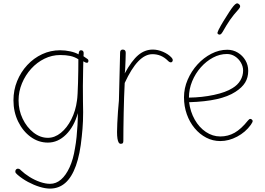

<svg xmlns="http://www.w3.org/2000/svg" viewBox="-20 -831 1558 1127"><path d="M59 -242Q59 -302 80.5 -355Q102 -408 140 -449Q178 -490 227.5 -513Q277 -536 333 -536Q363 -536 392.5 -529.5Q422 -523 441 -512Q443 -527 446 -531.5Q449 -536 456 -536Q464 -536 468 -530.5Q472 -525 471 -514L470 -501Q490 -488 494.5 -484Q499 -480 499 -475Q499 -452 469 -471L468 -425Q467 -375 466.5 -326Q466 -277 467 -236Q469 -167 467 -120.5Q465 -74 460 -30Q450 74 425.5 142Q401 210 363 243Q325 276 273 276Q246 276 212 265.5Q178 255 144.5 237Q111 219 83 195Q76 189 73 185Q70 181 70 176Q70 171 72 167Q74 163 78 161Q82 159 86 159Q89 159 93.5 161Q98 163 102 168Q124 189 153.5 207.5Q183 226 215 237Q247 248 274 248Q309 248 338 223Q367 198 388.5 151Q410 104 420 40Q426 8 429.5 -27Q433 -62 435 -97.5Q437 -133 437 -167Q415 -88 367.5 -41Q320 6 261 6Q206 6 160 -27.5Q114 -61 86.5 -117.5Q59 -174 59 -242ZM261 -22Q301 -22 337 -51Q373 -80 398.5 -130Q424 -180 432 -242Q434 -254 435.5 -282Q437 -310 438 -345Q439 -380 439.5 -416.5Q440 -453 440 -483Q418 -497 393 -502.5Q368 -508 333 -508Q285 -508 241 -486.5Q197 -465 163 -427.5Q129 -390 109 -342Q89 -294 89 -242Q89 -184 113 -134Q137 -84 176.5 -53Q216 -22 261 -22Z M685 -522Q685 -531 689 -535.5Q693 -540 700 -540Q709 -540 713.5 -535.5Q718 -531 718 -521Q718 -505 717 -480Q716 -455 715 -432.5Q714 -410 712 -400Q753 -475 791.5 -507.5Q830 -540 877 -540Q906 -540 936.5 -527Q967 -514 986 -494Q990 -490 992 -486Q994 -482 994 -478Q994 -473 991 -469Q988 -465 983 -465Q979 -465 975 -467Q971 -469 965 -475Q946 -494 923.5 -503.5Q901 -513 875 -513Q832 -513 791.5 -471Q751 -429 712 -344Q710 -308 708.5 -262Q707 -216 706 -168Q705 -120 704.5 -77.5Q704 -35 704 -5Q704 2 702.5 6Q701 10 697.5 11.5Q694 13 688 13Q681 13 676.5 5.5Q672 -2 669.5 -17.5Q667 -33 667 -56Q667 -76 668.5 -108.5Q670 -141 672.5 -176.5Q675 -212 678 -241Z M1273 -3Q1229 -3 1190.5 -23Q1152 -43 1122.5 -78.5Q1093 -114 1076.5 -160.5Q1060 -207 1060 -260Q1060 -313 1081.5 -363Q1103 -413 1139 -452.5Q1175 -492 1220.5 -515.5Q1266 -539 1314 -539Q1348 -539 1376 -522Q1404 -505 1420.5 -477Q1437 -449 1437 -415Q1437 -376 1419 -346.5Q1401 -317 1362 -292Q1319 -264 1252 -249Q1185 -234 1090 -231Q1097 -175 1123 -129Q1149 -83 1188.5 -56.5Q1228 -30 1273 -30Q1319 -30 1357.5 -52Q1396 -74 1435 -123Q1440 -128 1442.5 -130.5Q1445 -133 1449 -133Q1453 -133 1456 -131Q1459 -129 1461 -126.5Q1463 -124 1463 -120Q1463 -117 1460.5 -112Q1458 -107 1452 -98Q1421 -55 1372 -29Q1323 -3 1273 -3ZM1089 -258Q1166 -259 1236 -274Q1306 -289 1345 -314Q1375 -332 1391 -359Q1407 -386 1407 -417Q1407 -441 1394 -463.5Q1381 -486 1359.5 -500Q1338 -514 1312 -514Q1270 -514 1230.5 -493Q1191 -472 1159 -436Q1127 -400 1108 -354Q1089 -308 1089 -258Z M1287 -644Q1280 -632 1274 -629Q1268 -626 1261 -630Q1255 -634 1257 -641Q1259 -648 1263 -656Q1275 -680 1292 -707.5Q1309 -735 1324.5 -759Q1340 -783 1350 -795Q1361 -808 1368 -810.5Q1375 -813 1382 -807Q1390 -801 1389.5 -793.5Q1389 -786 1380 -776Q1350 -743 1330 -714Q1310 -685 1287 -644Z"/></svg>

Font: Playpen Sans Thin
Style: Regular
Weight: 250
Designer: Laura Meseguer, Veronika Burian, José Scaglione
Foundry: TypeTogether
Version: Version 1.001